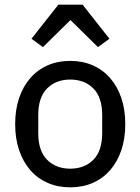

<svg xmlns="http://www.w3.org/2000/svg" viewBox="-20 -791 602 823"><path d="M281 12Q228 12 184.5 -7Q141 -26 110 -61.5Q79 -97 62 -147Q45 -197 45 -259Q45 -321 62 -371Q79 -421 110 -456.5Q141 -492 184.5 -511Q228 -530 281 -530Q334 -530 377.5 -511Q421 -492 452 -456.5Q483 -421 500 -371Q517 -321 517 -259Q517 -197 500 -147Q483 -97 452 -61.5Q421 -26 377.5 -7Q334 12 281 12ZM281 -68Q342 -68 380 -106Q418 -144 418 -220V-298Q418 -374 380 -412Q342 -450 281 -450Q220 -450 182 -412Q144 -374 144 -298V-220Q144 -144 182 -106Q220 -68 281 -68ZM334 -771 449 -625 400 -589 282 -705 164 -589 115 -625 230 -771Z"/></svg>

Font: IBM Plex Sans Devanagari Text
Style: Regular
Weight: 450
Designer: Mike Abbink, Paul van der Laan, Pieter van Rosmalen, Erin McLaughlin
Foundry: Bold Monday
Version: Version 1.1